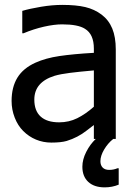

<svg xmlns="http://www.w3.org/2000/svg" viewBox="-20 -579 565 800"><path d="M474.6 122.1V190.4Q447.3 201.7 416 201.7Q372.6 201.7 347.9 179Q323.2 156.2 323.2 115.7Q323.2 85.4 339.4 53.7Q355.5 22 378.9 0H371.1V-58.1Q357.9 -48.3 341.3 -35.2Q304.2 -5.9 257.8 8.3Q234.4 15.1 193.8 15.1Q160.2 15.1 130.1 2.7Q100.1 -9.8 76.7 -33.2Q54.2 -55.7 41.3 -88.9Q28.3 -122.1 28.3 -158.2Q28.3 -215.8 52.5 -255.4Q76.7 -294.9 127.9 -317.9Q169.9 -336.9 227.8 -345.5Q285.6 -354 371.1 -358.9V-376.5Q371.1 -436.5 334 -459Q305.2 -477.5 238.8 -477.5Q206.1 -477.5 163.1 -467.8Q120.1 -458 78.1 -440.4H72.8V-533.7Q104.5 -543 150.9 -550.8Q197.3 -558.6 239.3 -558.6Q296.9 -558.6 335.2 -549.6Q373.5 -540.5 403.3 -518.1Q433.1 -495.6 447.8 -460Q462.4 -424.3 462.4 -373V0H451.7Q429.2 18.1 413.8 44.2Q398.4 70.3 398.4 92.8Q398.4 109.4 407.7 119.1Q417 128.9 435.1 128.9Q453.6 128.9 469.2 122.1ZM371.1 -285.6 361.3 -284.7Q311 -280.3 271.7 -275.4Q232.4 -270.5 207.5 -263.2Q123 -236.8 123 -164.1Q123 -117.2 149.4 -93.3Q175.8 -69.3 226.6 -69.3Q267.1 -69.3 301.8 -86.4Q336.4 -103.5 371.1 -134.3Z"/></svg>

Font: SG Kara Bold
Style: Regular
Weight: 400
Designer: Damoon Khanjanzadeh
Version: Version 1.000